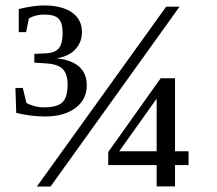

<svg xmlns="http://www.w3.org/2000/svg" viewBox="-20 -679 790 699"><path d="M164.1 0H114.3L585 -654.8H633.8ZM295.9 -368.2Q295.9 -316.4 254.4 -285.6Q212.9 -254.9 144 -254.9Q92.8 -254.9 39.1 -268.1L36.1 -358.9H63L76.2 -304.2Q86.9 -297.9 104.5 -293Q122.1 -288.1 140.1 -288.1Q187 -288.1 206.5 -305.9Q226.1 -323.7 226.1 -371.1Q226.1 -409.2 208.5 -427.5Q190.9 -445.8 147 -448.2L105 -451.2V-482.9L147 -484.9Q180.2 -486.3 194.1 -503.2Q208 -520 208 -558.1Q208 -595.7 193.6 -610.8Q179.2 -626 140.1 -626Q108.9 -626 85 -611.8L75.2 -562H48.3V-646Q102.5 -659.2 140.1 -659.2Q204.6 -659.2 241.5 -634Q278.3 -608.9 278.3 -562Q278.3 -525.4 254.4 -499.5Q230.5 -473.6 186 -466.8Q295.9 -454.6 295.9 -368.2ZM617.2 -78.1V-0.5H550.3V-78.1H374V-125.5L564.9 -394H617.2V-128.4H666.5V-78.1ZM550.3 -318.4H549.3L414.1 -128.4H550.3Z"/></svg>

Font: Tinos
Style: Regular
Weight: 400
Designer: Steve Matteson
Foundry: Monotype Imaging Inc.
Version: Version 1.23